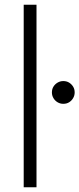

<svg xmlns="http://www.w3.org/2000/svg" viewBox="-20 -790 335 810"><path d="M80 -770H134V0H80ZM247 -352Q234 -352 223 -358.5Q212 -365 205.5 -376Q199 -387 199 -400Q199 -414 205.5 -424.5Q212 -435 223 -441.5Q234 -448 247 -448Q261 -448 271.5 -441.5Q282 -435 288.5 -424.5Q295 -414 295 -400Q295 -387 288.5 -376Q282 -365 271.5 -358.5Q261 -352 247 -352Z"/></svg>

Font: Bounded
Style: Regular
Weight: 200
Designer: Vlad Churkin
Version: Version 1.0